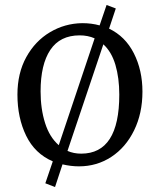

<svg xmlns="http://www.w3.org/2000/svg" viewBox="-20 -656 642 771"><path d="M50 -276Q50 -362 85.5 -426.5Q121 -491 180.5 -526.5Q240 -562 310 -563Q348 -563 380 -554L408 -636L445 -622L418 -541Q483 -510 517.5 -442Q552 -374 552 -288Q552 -201 518.5 -132.5Q485 -64 427 -26Q369 12 297 12Q265 12 231 4L201 95L162 80L192 -8Q120 -39 85 -111Q50 -183 50 -276ZM300 -514Q221 -514 182 -455.5Q143 -397 143 -289Q143 -219 161 -162Q179 -105 216 -73L360 -502Q333 -514 300 -514ZM306 -39Q459 -39 459 -276Q459 -343 443.5 -395.5Q428 -448 395 -478L251 -50Q276 -39 306 -39Z"/></svg>

Font: Martel
Style: Regular
Weight: 400
Designer: Dan Reynolds
Foundry: Dan Reynolds
Version: Version 1.001; ttfautohint (v1.1) -l 5 -r 5 -G 72 -x 0 -D la